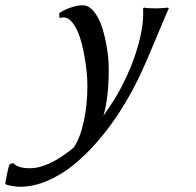

<svg xmlns="http://www.w3.org/2000/svg" viewBox="-220 -462 746 729"><path d="M5.9 -394 4.9 -412.1Q23.4 -424.8 48.3 -433.3Q73.2 -441.9 94.2 -441.9Q117.2 -441.9 136.7 -418Q156.2 -394 168 -356.9Q179.7 -319.8 186.3 -278.3Q192.9 -236.8 192.9 -199.2Q192.9 -93.3 172.9 -22.9Q214.4 -80.6 241.2 -131.8Q283.7 -213.9 305.4 -293Q327.1 -372.1 323.2 -430.2L327.1 -433.1Q340.3 -430.2 371.1 -430.2Q393.6 -430.2 418 -433.1L420.9 -430.2Q407.2 -400.4 369.9 -310.1Q332.5 -219.7 305.2 -163.1Q273.9 -99.1 236.3 -40.3Q198.7 18.6 153.6 71.3Q108.4 124 60.8 162.8Q13.2 201.7 -40 224.4Q-93.3 247.1 -144 247.1Q-157.7 247.1 -175.3 243.9Q-192.9 240.7 -198.2 237.8L-200.2 234.9Q-189 171.4 -183.1 161.1L-169.9 157.2Q-151.9 176.8 -106.9 176.8Q-34.7 176.8 60.1 98.1Q85 60.5 98.4 -2.4Q111.8 -65.4 111.8 -133.8Q111.8 -170.9 106 -214.8Q100.1 -258.8 89.4 -300Q78.6 -341.3 60.5 -368.7Q42.5 -396 21 -396Z"/></svg>

Font: Linear Smooth
Style: Italic
Weight: 400
Designer: Philipp H. Poll, Flanker
Foundry: Philipp H. Poll, reworked by Flanker
Version: Version 1.061 | FøM Fix